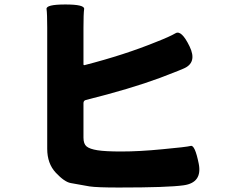

<svg xmlns="http://www.w3.org/2000/svg" viewBox="-20 -805 1040 858"><path d="M511 33Q413 33 380 28Q338 21 296 13Q268 8 229.5 -33Q191 -74 191 -140V-681Q191 -744 188 -764.5Q185 -785 272 -785Q359 -785 356 -764.5Q353 -744 353 -681V-518Q353 -513 358 -514Q537 -560 679 -618Q738 -641 764.5 -656.5Q791 -672 827 -598Q863 -524 799 -498L775 -488Q735 -472 695 -457Q563 -408 363 -358Q353 -355 353 -344V-190Q353 -162 367 -150.5Q381 -139 416 -133.5Q451 -128 521 -128Q604 -128 705 -138Q814 -148 832.5 -153Q851 -158 868 -74Q885 11 801 23Q732 33 511 33Z"/></svg>

Font: Resource Han Rounded TW Heavy
Style: Regular
Weight: 900
Designer: Cyano Hao (round all glyphs); Ryoko NISHIZUKA 西塚涼子 (kana, bopomofo & ideographs); Paul D. Hunt (Latin, Greek & Cyrillic)
Foundry: Cyano Hao
Version: 0.990